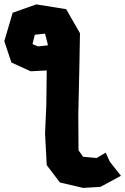

<svg xmlns="http://www.w3.org/2000/svg" viewBox="-24 -707 585 897"><path d="M119.1 -374 194.3 -377.9 192.4 -216.8 186.5 -84 194.3 64.5 255.9 145.5 364.3 170.9 445.3 166 541 114.3 489.3 48.8 469.7 5.9 427.7 31.2 364.3 25.4 342.8 -4.9 341.8 -170.9 346.7 -390.6 349.6 -551.8 285.2 -664.1 145.5 -686.5 35.2 -647.5 -3.9 -514.6 29.3 -415ZM199.2 -500V-495.1L153.3 -490.2L127.9 -501L138.7 -544.9L186.5 -549.8Z"/></svg>

Font: MaokenAssortedSans-TC
Style: Regular
Weight: 500
Version: Version 0.83